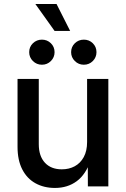

<svg xmlns="http://www.w3.org/2000/svg" viewBox="-20 -929 628 957"><path d="M253.9 7.8Q199.2 7.8 157 -15.4Q114.7 -38.6 91.1 -84.5Q67.4 -130.4 67.4 -197.3V-535.6H173.3V-210.4Q173.3 -150.9 203.9 -117.9Q234.4 -85 288.1 -85Q324.2 -85 352.5 -100.3Q380.9 -115.7 397.5 -146.2Q414.1 -176.8 414.1 -221.2V-535.6H520V0H418L417.5 -131.8H432.6Q408.2 -59.6 362.5 -25.9Q316.9 7.8 253.9 7.8ZM397.9 -606.4Q371.6 -606.4 353 -624.8Q334.5 -643.1 334.5 -668.9Q334.5 -695.3 353 -713.4Q371.6 -731.4 397.9 -731.4Q424.3 -731.4 442.6 -713.4Q460.9 -695.3 460.9 -668.9Q460.9 -643.1 442.6 -624.8Q424.3 -606.4 397.9 -606.4ZM189 -606.4Q162.6 -606.4 144 -624.8Q125.5 -643.1 125.5 -668.9Q125.5 -695.3 144 -713.4Q162.6 -731.4 189 -731.4Q215.3 -731.4 233.6 -713.4Q252 -695.3 252 -668.9Q252 -643.1 233.6 -624.8Q215.3 -606.4 189 -606.4ZM252 -774.9 156.2 -909.2H261.7L329.6 -774.9Z"/></svg>

Font: Inter 20pt Medium
Style: Regular
Weight: 500
Version: Version 4.001;git-66647c0bb